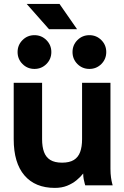

<svg xmlns="http://www.w3.org/2000/svg" viewBox="-20 -918 615 951"><path d="M188.5 -507.8H47.9V-228.5Q47.9 -111.3 101 -49.3Q154.1 12.7 251.6 12.7Q285.8 12.7 312.5 2Q339.1 -8.8 359 -25.2Q378.9 -41.6 392.1 -58.6Q392.1 -43.9 394.6 -30.5Q397.2 -17.1 399.7 -8.5Q402.2 0 402.2 0H538.1Q538.1 0 535.4 -10Q532.6 -20 529.9 -38.6Q527.1 -57.1 527.1 -82V-507.8H386.5V-228.5Q386.5 -191.1 377 -165.1Q367.5 -139.2 345.8 -125.7Q324.1 -112.3 287.5 -112.3Q250.9 -112.3 229.2 -125.7Q207.5 -139.2 198 -165.1Q188.5 -191.1 188.5 -228.5ZM339.2 -660.2Q339.2 -625.3 363.5 -600.9Q387.9 -576.6 422.8 -576.6Q457.6 -576.6 482 -600.9Q506.3 -625.3 506.3 -660.2Q506.3 -695 482 -719.4Q457.6 -743.8 422.8 -743.8Q387.9 -743.8 363.5 -719.4Q339.2 -695 339.2 -660.2ZM67.1 -660.2Q67.1 -625.3 91.5 -600.9Q115.8 -576.6 150.7 -576.6Q185.5 -576.6 209.9 -600.9Q234.3 -625.3 234.3 -660.2Q234.3 -695 209.9 -719.4Q185.5 -743.8 150.7 -743.8Q115.8 -743.8 91.5 -719.4Q67.1 -695 67.1 -660.2ZM222.7 -773.4H361.7L274.8 -898.4H112.3Z"/></svg>

Font: Giphurs SC
Style: Regular
Weight: 400
Version: Version 0.920